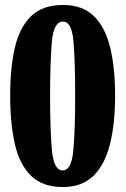

<svg xmlns="http://www.w3.org/2000/svg" viewBox="-20 -744 506 774"><path d="M233 10Q152 10 105.5 -35Q59 -80 40 -163Q21 -246 21 -359Q21 -471 40 -552.5Q59 -634 105.5 -679Q152 -724 234 -724Q312 -724 358 -679.5Q404 -635 424 -553Q444 -471 444 -358Q444 -246 423.5 -163.5Q403 -81 357 -35.5Q311 10 233 10ZM233 -57Q268 -57 275.5 -136.5Q283 -216 283 -358Q283 -501 276 -579Q269 -657 234 -657Q197 -657 189.5 -579Q182 -501 182 -358Q182 -216 189.5 -136.5Q197 -57 233 -57Z"/></svg>

Font: Noto Serif Tamil ExtraCondensed Black
Style: Regular
Weight: 900
Width: 2
Designer: Indian Type Foundry, Tom Grace, and the Monotype Design Team
Foundry: Monotype Imaging Inc.
Version: Version 2.004; ttfautohint (v1.8.4.7-5d5b)